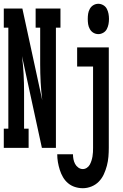

<svg xmlns="http://www.w3.org/2000/svg" viewBox="-29 -780 649 1013"><path d="M-9 0V-101H15V-634H-9V-735H89L194 -251Q188 -298 185.5 -345.5Q183 -393 183 -441V-634H159V-735H290V-634H266V0H192L87 -484Q93 -437 95.5 -389.5Q98 -342 98 -294V-101H122V0ZM490 -600Q476 -600 464 -607Q452 -614 445 -626.5Q438 -639 436 -652.5Q434 -666 434 -680Q434 -694 436 -707.5Q438 -721 445 -733.5Q452 -746 464 -753Q476 -760 490 -760Q503 -760 515.5 -753Q528 -746 534.5 -733.5Q541 -721 543.5 -707.5Q546 -694 546 -680Q546 -666 543.5 -652.5Q541 -639 534.5 -626.5Q528 -614 515.5 -607Q503 -600 490 -600ZM408 213Q387 213 366.5 206.5Q346 200 330 186.5Q314 173 303.5 155Q293 137 286.5 116.5Q280 96 276.5 75.5Q273 55 273 34H356Q356 47 358.5 60Q361 73 367 84.5Q373 96 384 104Q395 112 408 112Q419 112 429 105.5Q439 99 444.5 89Q450 79 453.5 68Q457 57 459 45.5Q461 34 461.5 22.5Q462 11 462 0V-429H378V-530H545V0Q545 24 543 47.5Q541 71 535 94Q529 117 519 139Q509 161 492.5 178Q476 195 453.5 204Q431 213 408 213Z"/></svg>

Font: Iosevka Curly Slab Extended
Style: Bold
Weight: 700
Width: 7
Monospace: yes
Designer: Belleve Invis
Foundry: Belleve Invis
Version: Version 11.1.0; ttfautohint (v1.8.3)